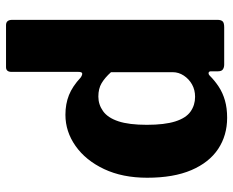

<svg xmlns="http://www.w3.org/2000/svg" viewBox="-90 -692 792 653"><g transform="rotate(-90 306.5 -366.0)"><path d="M413 0Q403 0 396.5 -4.5Q390 -9 390 -21V-45Q390 -52 385 -53Q380 -54 375 -49Q358 -32 337.5 -18.5Q317 -5 291 2.5Q265 10 232 10Q172 10 126 -20.5Q80 -51 54 -111.5Q28 -172 28 -262Q28 -346 57.5 -408.5Q87 -471 136 -505.5Q185 -540 242 -540Q279 -540 309 -528Q339 -516 369 -488Q378 -482 383 -483Q388 -484 388 -496V-723Q388 -742 404 -742H547Q565 -742 565 -721V-23Q565 -11 560 -5.5Q555 0 540 0H413ZM387 -385Q368 -406 349.5 -417Q331 -428 304 -428Q277 -428 254.5 -412Q232 -396 220 -360Q208 -324 208 -263Q208 -203 219.5 -166.5Q231 -130 253 -114.5Q275 -99 303 -99Q327 -99 345.5 -109.5Q364 -120 375.5 -137.5Q387 -155 387 -175V-385Z"/></g></svg>

Font: Libre Franklin Thin ExtraBold
Style: Regular
Weight: 800
Version: Version 3.000